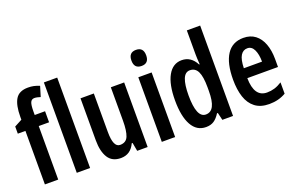

<svg xmlns="http://www.w3.org/2000/svg" viewBox="-93 -1136 2341 1517"><g transform="rotate(-20 1077.5 -377.5)"><path d="M271 -450H184V0H72V-450H8V-510L72 -544V-567Q72 -666 102 -715.5Q132 -765 207 -765Q233 -765 254.5 -760.5Q276 -756 303 -745L277 -660Q264 -664 251.5 -667Q239 -670 227 -670Q203 -670 193.5 -648.5Q184 -627 184 -573V-543H271Z M452 0H340V-760H452Z M936 -543V0H848L835 -71H828Q791 10 709 10Q636 10 602.5 -43.5Q569 -97 569 -189V-543H681V-219Q681 -90 738 -90Q789 -90 806.5 -133.5Q824 -177 824 -262V-543Z M1111 -753Q1173 -753 1173 -685Q1173 -618 1111 -618Q1049 -618 1049 -685Q1049 -753 1111 -753ZM1167 -543V0H1055V-543Z M1425 10Q1347 10 1306 -63.5Q1265 -137 1265 -272Q1265 -406 1306 -479.5Q1347 -553 1422 -553Q1500 -553 1541 -474H1546Q1544 -502 1543 -523Q1542 -544 1542 -559V-760H1654V0H1564L1549 -63H1542Q1519 -26 1492 -8Q1465 10 1425 10ZM1457 -84Q1500 -84 1521 -125Q1542 -166 1542 -252V-283Q1542 -372 1521.5 -414Q1501 -456 1456 -456Q1416 -456 1397.5 -409Q1379 -362 1379 -272Q1379 -84 1457 -84Z M1940 -552Q1999 -552 2039 -521.5Q2079 -491 2099.5 -436Q2120 -381 2120 -309V-242H1862Q1864 -82 1971 -82Q2004 -82 2034 -91Q2064 -100 2097 -121V-26Q2036 10 1957 10Q1884 10 1838.5 -25Q1793 -60 1772.5 -122.5Q1752 -185 1752 -268Q1752 -406 1799.5 -479Q1847 -552 1940 -552ZM1942 -464Q1906 -464 1885.5 -431Q1865 -398 1863 -325H2016Q2016 -386 1997.5 -425Q1979 -464 1942 -464Z"/></g></svg>

Font: Noto Sans Arabic ExtCond SemBd
Style: Regular
Weight: 600
Width: 2
Designer: Monotype Design Team, Nadine Chahine, Nizar Qandah and Khaled Hosny
Foundry: Monotype Imaging Inc.
Version: Version 2.012; ttfautohint (v1.8.4.7-5d5b)